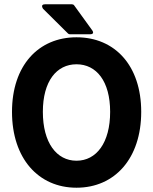

<svg xmlns="http://www.w3.org/2000/svg" viewBox="-20 -852 714 896"><path d="M337 24C516 24 639 -113 639 -330C639 -546 516 -678 337 -678C159 -678 36 -546 36 -330C36 -113 159 24 337 24ZM337 -102C244 -102 180 -186 180 -330C180 -473 244 -552 337 -552C430 -552 494 -473 494 -330C494 -186 430 -102 337 -102ZM298 -695C300 -693 304 -692 307 -692H400C425 -692 410 -711 410 -711L326 -827C324 -830 320 -832 316 -832H190C166 -832 181 -811 181 -811Z"/></svg>

Font: Falling Sky
Style: Bd
Weight: 700
Designer: Paul D. Hunt
Foundry: Adobe Systems Incorporated
Version: Version 1.02